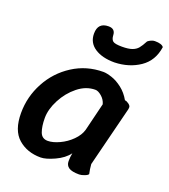

<svg xmlns="http://www.w3.org/2000/svg" viewBox="-130 -787 789 895"><g transform="rotate(20 264.5 -339.5)"><path d="M206 -628Q206 -683 259 -683Q292 -683 293 -651Q294 -631 304 -623Q314 -615 349 -615Q381 -615 399 -621.5Q417 -628 427.5 -640.5Q438 -653 451 -678Q458 -684 467.5 -688Q477 -692 485 -692Q520 -692 529 -678Q519 -608 466 -572Q413 -536 341 -534Q280 -534 243 -558.5Q206 -583 206 -628ZM409 -5Q407 1 391.5 7Q376 13 365 13Q329 13 313.5 2.5Q298 -8 298 -29Q298 -49 302 -69Q280 -39 237.5 -19.5Q195 0 169 0Q102 0 57.5 -39Q13 -78 13 -164Q13 -245 51.5 -316.5Q90 -388 158 -431.5Q226 -475 309 -475Q325 -475 351 -466.5Q377 -458 403.5 -437.5Q430 -417 448 -385Q456 -385 467 -377Q478 -369 478 -361Q478 -352 475 -343L402 -52Q404 -26 409 -5ZM302 -384Q256 -384 215.5 -351.5Q175 -319 150 -271Q125 -223 125 -180Q125 -138 135 -111Q145 -84 174 -84Q199 -84 231.5 -99Q264 -114 289.5 -139.5Q315 -165 323 -193L357 -332Q351 -354 333.5 -369Q316 -384 302 -384Z"/></g></svg>

Font: Sriracha
Style: Regular
Weight: 400
Designer: Suppakit Chalermlarp
Version: Version 1.002g